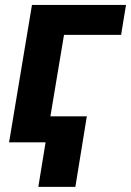

<svg xmlns="http://www.w3.org/2000/svg" viewBox="-20 -565 520 762"><path d="M480.1 -545.5H106.9L16 0H160.9L132.1 176.5H279.1L324.6 -103.3H180L234 -426.5H460.6Z"/></svg>

Font: Magic Ui Pro
Style: Bold Italic
Weight: 700
Italic angle: -9.39999°
Designer: Stefan Endress, Andreas Faust
Version: Version 1.000;FEAKit 1.0